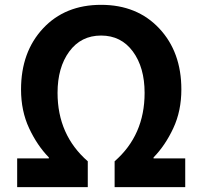

<svg xmlns="http://www.w3.org/2000/svg" viewBox="-20 -774 837 794"><path d="M51 0V-119H182V-123Q134 -172 100.5 -243.5Q67 -315 67 -404Q67 -559 158 -656.5Q249 -754 398 -754Q547 -754 638.5 -656.5Q730 -559 730 -404Q730 -315 696.5 -243.5Q663 -172 615 -123V-119H746V0H454V-107Q578 -215 578 -390Q578 -495 529.5 -561Q481 -627 398 -627Q315 -627 266.5 -561Q218 -495 218 -390Q218 -216 343 -107V0Z"/></svg>

Font: Noto Sans Korean Bold
Style: Bold
Weight: 700
Designer: Ryoko NISHIZUKA  (kana & ideographs); Paul D. Hunt (Latin, Greek & Cyrillic); Wenlong ZHANG  (bopomofo); Sandoll Communi
Foundry: Adobe Systems Incorporated
Version: Version 1.000;PS 1;hotconv 1.0.78;makeotf.lib2.5.61930